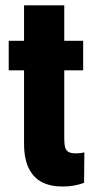

<svg xmlns="http://www.w3.org/2000/svg" viewBox="-20 -679 350 709"><path d="M287.1 -528.3V-419.4H12.2V-528.3ZM68.8 -659.2H217.3V-167Q217.3 -145.5 220.9 -133.8Q224.6 -122.1 233.9 -117.4Q243.2 -112.8 258.8 -112.8Q270 -112.8 278.1 -113.8Q286.1 -114.7 291.5 -116.2L290.5 -3.9Q273.4 2.4 254.2 6.1Q234.9 9.8 210.9 9.8Q166.5 9.8 135 -6.3Q103.5 -22.5 86.2 -57.6Q68.8 -92.8 68.8 -149.4Z"/></svg>

Font: Roboto Condensed ExtraBold
Style: Regular
Weight: 800
Designer: Christian Robertson
Foundry: Google
Version: Version 3.008; 2023